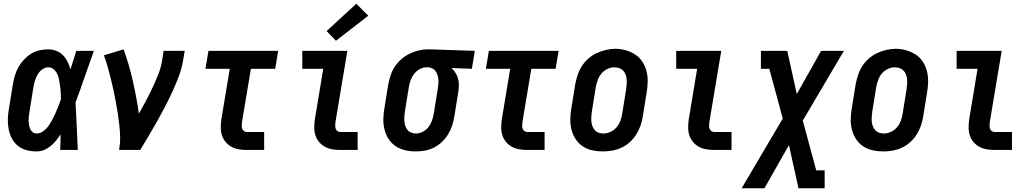

<svg xmlns="http://www.w3.org/2000/svg" viewBox="-20 -802 5540 1027"><path d="M176 8Q149 8 122 1Q95 -6 75 -22.5Q55 -39 43 -62.5Q31 -86 26 -112.5Q21 -139 22 -167Q23 -195 28 -222L49 -352Q53 -376 60 -399Q67 -422 79 -443.5Q91 -465 108.5 -483.5Q126 -502 147 -515Q168 -528 192 -533Q216 -538 239 -538Q262 -538 282.5 -529.5Q303 -521 317.5 -506Q332 -491 341.5 -471.5Q351 -452 357 -431Q365 -456 372.5 -480.5Q380 -505 388 -530H482Q457 -461 433.5 -392Q410 -323 384 -254Q388 -191 390.5 -127.5Q393 -64 396 0H302Q303 -21 303.5 -42Q304 -63 304 -84Q293 -66 280 -50Q267 -34 250.5 -20.5Q234 -7 215 0.5Q196 8 176 8ZM176 -88Q191 -88 204 -95.5Q217 -103 227.5 -114Q238 -125 246 -138Q254 -151 261 -164Q268 -177 274 -190.5Q280 -204 285.5 -217.5Q291 -231 296.5 -244.5Q302 -258 306 -272Q306 -285 305.5 -297.5Q305 -310 303.5 -322.5Q302 -335 300.5 -347.5Q299 -360 296.5 -372.5Q294 -385 290 -396.5Q286 -408 279.5 -418Q273 -428 262.5 -435Q252 -442 239 -442Q222 -442 206.5 -431Q191 -420 181.5 -404Q172 -388 167 -371Q162 -354 159 -337L138 -207Q136 -195 134.5 -183Q133 -171 133 -158.5Q133 -146 135 -134.5Q137 -123 141.5 -112.5Q146 -102 155 -95Q164 -88 176 -88Z M617 0Q623 -33 622.5 -66Q622 -99 618.5 -131.5Q615 -164 610 -196Q605 -228 599 -259.5Q593 -291 586.5 -322Q580 -353 572 -384Q564 -415 555.5 -445.5Q547 -476 536 -506L641 -538Q671 -456 690.5 -369.5Q710 -283 723 -194Q742 -228 760.5 -262.5Q779 -297 795.5 -332.5Q812 -368 826.5 -404Q841 -440 847 -477L855 -530H968L959 -477Q952 -435 936.5 -394Q921 -353 902.5 -312.5Q884 -272 863.5 -232.5Q843 -193 821 -154Q799 -115 776 -76.5Q753 -38 730 0Z M1300 0Q1278 0 1257 -3.5Q1236 -7 1218 -17Q1200 -27 1187 -42.5Q1174 -58 1167.5 -77.5Q1161 -97 1161 -119Q1161 -141 1164 -163L1209 -434H1079L1095 -530H1468L1452 -434H1322L1274 -147Q1273 -138 1273 -129.5Q1273 -121 1275.5 -113.5Q1278 -106 1285 -101Q1292 -96 1300 -96H1393V0Z M1800 0Q1778 0 1757 -3.5Q1736 -7 1718 -17Q1700 -27 1687 -42.5Q1674 -58 1667.5 -77.5Q1661 -97 1661 -119Q1661 -141 1664 -163L1709 -434H1597V-530H1838L1774 -147Q1773 -138 1773 -129.5Q1773 -121 1775.5 -113.5Q1778 -106 1785 -101Q1792 -96 1800 -96H1893V0ZM1777 -584 1727 -636 1886 -782 1950 -718Z M2204 8Q2175 8 2147 1.5Q2119 -5 2096.5 -20Q2074 -35 2059 -58Q2044 -81 2037 -108Q2030 -135 2030.5 -164Q2031 -193 2036 -222L2057 -352Q2062 -377 2070 -401Q2078 -425 2092.5 -446.5Q2107 -468 2127 -485.5Q2147 -503 2170.5 -514.5Q2194 -526 2218.5 -532Q2243 -538 2267 -538Q2271 -538 2275 -538Q2279 -538 2283 -538L2520 -530L2504 -434L2395 -438Q2408 -426 2417 -411.5Q2426 -397 2430.5 -380Q2435 -363 2434.5 -344.5Q2434 -326 2431 -308L2410 -178Q2406 -153 2398 -129Q2390 -105 2376.5 -83Q2363 -61 2343.5 -42.5Q2324 -24 2301 -12.5Q2278 -1 2253 3.5Q2228 8 2204 8ZM2206 -88Q2224 -88 2242 -97.5Q2260 -107 2272 -122.5Q2284 -138 2290.5 -156.5Q2297 -175 2300 -193L2321 -323Q2323 -336 2324.5 -348.5Q2326 -361 2325 -373.5Q2324 -386 2321 -397.5Q2318 -409 2311.5 -419Q2305 -429 2294.5 -435Q2284 -441 2272 -442H2267Q2265 -442 2263.5 -442Q2262 -442 2261 -442Q2243 -442 2225 -432Q2207 -422 2195 -406.5Q2183 -391 2176.5 -373Q2170 -355 2167 -337L2146 -207Q2144 -193 2143 -180Q2142 -167 2143 -154Q2144 -141 2148 -128.5Q2152 -116 2160 -106.5Q2168 -97 2180.5 -92.5Q2193 -88 2206 -88Z M2800 0Q2778 0 2757 -3.5Q2736 -7 2718 -17Q2700 -27 2687 -42.5Q2674 -58 2667.5 -77.5Q2661 -97 2661 -119Q2661 -141 2664 -163L2709 -434H2579L2595 -530H2968L2952 -434H2822L2774 -147Q2773 -138 2773 -129.5Q2773 -121 2775.5 -113.5Q2778 -106 2785 -101Q2792 -96 2800 -96H2893V0Z M3205 8Q3176 8 3148 2Q3120 -4 3097 -19.5Q3074 -35 3059 -58Q3044 -81 3037 -108Q3030 -135 3030.5 -164Q3031 -193 3036 -222L3057 -352Q3062 -377 3070 -401.5Q3078 -426 3092.5 -448.5Q3107 -471 3127.5 -489Q3148 -507 3172 -518Q3196 -529 3221 -535Q3246 -541 3271 -541Q3300 -541 3327.5 -533Q3355 -525 3378 -510Q3401 -495 3416 -472Q3431 -449 3438 -422Q3445 -395 3444.5 -366Q3444 -337 3439 -308L3418 -178Q3414 -153 3405.5 -128.5Q3397 -104 3382.5 -81.5Q3368 -59 3348 -41Q3328 -23 3304 -12Q3280 -1 3254.5 3.5Q3229 8 3205 8ZM3207 -88Q3226 -88 3245 -96.5Q3264 -105 3277.5 -120.5Q3291 -136 3298 -155Q3305 -174 3308 -193L3329 -323Q3331 -337 3332 -350.5Q3333 -364 3332 -377Q3331 -390 3326.5 -402.5Q3322 -415 3313.5 -424Q3305 -433 3292.5 -437.5Q3280 -442 3266 -442Q3247 -442 3228.5 -433Q3210 -424 3197 -408.5Q3184 -393 3177.5 -374.5Q3171 -356 3167 -337L3146 -207Q3144 -193 3143 -179.5Q3142 -166 3143 -153Q3144 -140 3148.5 -128Q3153 -116 3161 -106.5Q3169 -97 3181 -92.5Q3193 -88 3207 -88Z M3800 0Q3778 0 3757 -3.5Q3736 -7 3718 -17Q3700 -27 3687 -42.5Q3674 -58 3667.5 -77.5Q3661 -97 3661 -119Q3661 -141 3664 -163L3709 -434H3597V-530H3838L3774 -147Q3773 -138 3773 -129.5Q3773 -121 3775.5 -113.5Q3778 -106 3785 -101Q3792 -96 3800 -96H3893V0Z M3947 205 4167 -168 4095 -434H4050V-530H4191L4242 -299L4372 -530H4494L4274 -157L4346 109H4391V205H4251L4200 -26L4069 205Z M4705 8Q4676 8 4648 2Q4620 -4 4597 -19.5Q4574 -35 4559 -58Q4544 -81 4537 -108Q4530 -135 4530.5 -164Q4531 -193 4536 -222L4557 -352Q4562 -377 4570 -401.5Q4578 -426 4592.5 -448.5Q4607 -471 4627.5 -489Q4648 -507 4672 -518Q4696 -529 4721 -535Q4746 -541 4771 -541Q4800 -541 4827.5 -533Q4855 -525 4878 -510Q4901 -495 4916 -472Q4931 -449 4938 -422Q4945 -395 4944.5 -366Q4944 -337 4939 -308L4918 -178Q4914 -153 4905.5 -128.5Q4897 -104 4882.5 -81.5Q4868 -59 4848 -41Q4828 -23 4804 -12Q4780 -1 4754.5 3.5Q4729 8 4705 8ZM4707 -88Q4726 -88 4745 -96.5Q4764 -105 4777.5 -120.5Q4791 -136 4798 -155Q4805 -174 4808 -193L4829 -323Q4831 -337 4832 -350.5Q4833 -364 4832 -377Q4831 -390 4826.5 -402.5Q4822 -415 4813.5 -424Q4805 -433 4792.5 -437.5Q4780 -442 4766 -442Q4747 -442 4728.5 -433Q4710 -424 4697 -408.5Q4684 -393 4677.5 -374.5Q4671 -356 4667 -337L4646 -207Q4644 -193 4643 -179.5Q4642 -166 4643 -153Q4644 -140 4648.5 -128Q4653 -116 4661 -106.5Q4669 -97 4681 -92.5Q4693 -88 4707 -88Z M5300 0Q5278 0 5257 -3.5Q5236 -7 5218 -17Q5200 -27 5187 -42.5Q5174 -58 5167.5 -77.5Q5161 -97 5161 -119Q5161 -141 5164 -163L5209 -434H5097V-530H5338L5274 -147Q5273 -138 5273 -129.5Q5273 -121 5275.5 -113.5Q5278 -106 5285 -101Q5292 -96 5300 -96H5393V0Z"/></svg>

Font: Iosevka Slab Oblique
Style: Bold
Weight: 700
Italic angle: -9°
Monospace: yes
Designer: Belleve Invis
Foundry: Belleve Invis
Version: Version 11.1.1; ttfautohint (v1.8.3)